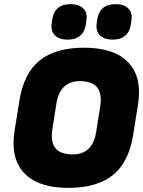

<svg xmlns="http://www.w3.org/2000/svg" viewBox="-20 -898 695 930"><path d="M310 12Q164 12 96.5 -60.5Q29 -133 51 -267L74 -410Q95 -543 172 -605Q249 -667 388 -667Q534 -667 602 -595Q670 -523 648 -389L625 -245Q604 -112 527 -50Q450 12 310 12ZM330 -150Q429 -149 446 -260L465 -380Q475 -443 451.5 -473.5Q428 -504 369 -505Q270 -506 253 -395L234 -275Q224 -212 247.5 -181.5Q271 -151 330 -150ZM524 -706Q486 -706 465 -726Q444 -746 448 -781L451 -803Q462 -878 540 -878Q579 -878 600.5 -858Q622 -838 617 -803L614 -781Q603 -706 524 -706ZM307 -706Q268 -706 247 -726Q226 -746 230 -781L233 -803Q244 -878 322 -878Q361 -878 382.5 -858Q404 -838 399 -803L396 -781Q385 -706 307 -706Z"/></svg>

Font: Sofia Sans ExtraBlack
Style: Italic
Weight: 1000
Italic angle: -9°
Designer: Botio Nikoltchev, Ani Petrova
Foundry: lettersoup
Version: Version 4.100; ttfautohint (v1.8.4.7-5d5b)